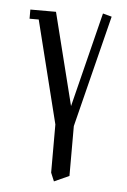

<svg xmlns="http://www.w3.org/2000/svg" viewBox="-47 -428 440 663"><g transform="rotate(5 173.0 -96.0)"><path d="M32.2 -352.1V-383.8H121.1L201.2 -64L283.2 -392.1L314 -383.8L216.8 3.9V176.8L165 200.2L152.8 170.9V3.9L64 -352.1Z"/></g></svg>

Font: Gawaa
Style: Regular
Weight: 400
Designer: T. Christopher White
Version: Version 1.0